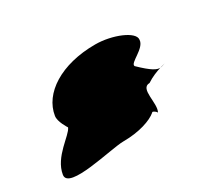

<svg xmlns="http://www.w3.org/2000/svg" viewBox="-111 -973 1332 1157"><g transform="rotate(-30 555.5 -394.5)"><path d="M69 -127C53 -25 398 -119 486 -119C595 -119 684 -149 723 -183C725 -194 762 -164 750 -164H752C783 -214 726 -345 798 -345C832 -368 871 -383 900 -392C877 -391 846 -405 771 -478C755 -507 875 -542 876 -602C883 -654 748 -710 630 -710C391 -710 227 -602 205 -458C199 -420 237 -362 239 -359C222 -314 87 -242 69 -127ZM900 -392C913 -393 925 -399 936 -402C932 -401 918 -397 900 -392ZM936 -402H938Z"/></g></svg>

Font: Ampere
Style: SCSuExtIta
Weight: 400
Version: Version 1